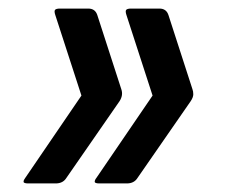

<svg xmlns="http://www.w3.org/2000/svg" viewBox="-20 -512 533 448"><path d="M110 -84H46Q35 -84 35 -88Q35 -92 39 -97L170 -289L109 -477Q106 -486 108.5 -489Q111 -492 120 -492H186Q202 -492 207 -477L263 -304Q268 -290 259 -276L135 -97Q127 -84 110 -84ZM276 -84H212Q201 -84 201 -88Q201 -92 205 -97L336 -289L275 -477Q272 -486 274.5 -489Q277 -492 286 -492H352Q368 -492 373 -477L429 -304Q431 -299 431 -292Q431 -285 425 -276L301 -97Q293 -84 276 -84Z"/></svg>

Font: Crete Round
Style: Italic
Weight: 400
Designer: Veronika Burian
Foundry: TypeTogether
Version: Version 1.001; ttfautohint (v1.6)